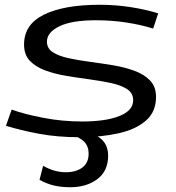

<svg xmlns="http://www.w3.org/2000/svg" viewBox="-20 -566 739 806"><path d="M5 -38 29 -106Q81 -87 161 -71.5Q241 -56 325 -56Q424 -56 481.5 -79Q539 -102 539 -145Q539 -175 514 -191.5Q489 -208 448 -217Q407 -226 358.5 -232.5Q310 -239 261 -247Q212 -255 171 -270Q130 -285 105.5 -310.5Q81 -336 81 -379Q81 -464 165.5 -505Q250 -546 398 -546Q465 -546 529 -536Q593 -526 644 -510L623 -446Q573 -462 510.5 -471.5Q448 -481 384 -481Q281 -481 229 -455.5Q177 -430 177 -391Q177 -363 201.5 -347Q226 -331 267 -322Q308 -313 357 -306.5Q406 -300 454.5 -292Q503 -284 544 -269Q585 -254 610 -228Q635 -202 635 -159Q635 -97 593 -60Q551 -23 478 -6.5Q405 10 313 10Q221 10 143.5 -4.5Q66 -19 5 -38ZM146 189 161 130Q208 157 256 157Q299 157 325.5 137.5Q352 118 352 79Q352 48 334 29.5Q316 11 275 -3H366Q398 6 416 29.5Q434 53 434 87Q434 152 388.5 186Q343 220 275 220Q238 220 207.5 213Q177 206 146 189Z"/></svg>

Font: Georama ExtraExtended
Style: Italic
Weight: 400
Width: 8
Italic angle: -9°
Designer: Jean-Baptiste Levee
Foundry: Production Type
Version: Version 1.000